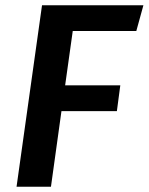

<svg xmlns="http://www.w3.org/2000/svg" viewBox="-20 -711 566 731"><path d="M499 -593H257L228 -386H438L425 -288H214L174 0H43L140 -691H526Z"/></svg>

Font: FiraGO Medium
Style: Italic
Weight: 500
Italic angle: -8°
Designer: bBox Type GmbH
Foundry: bBox Type GmbH
Version: Version 1.001